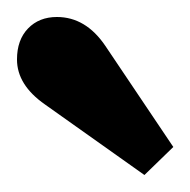

<svg xmlns="http://www.w3.org/2000/svg" viewBox="-20 -730 224 226"><path d="M0 -660Q0 -683 13 -696.5Q26 -710 47 -710Q81 -710 104 -676L184 -557L150 -524L33 -607Q0 -630 0 -660Z"/></svg>

Font: Caladea
Style: Bold
Weight: 700
Designer: Carolina Giovagnoli and Andres Torresi
Foundry: Carolina Giovagnoli & Andres Torresi
Version: Version 1.001